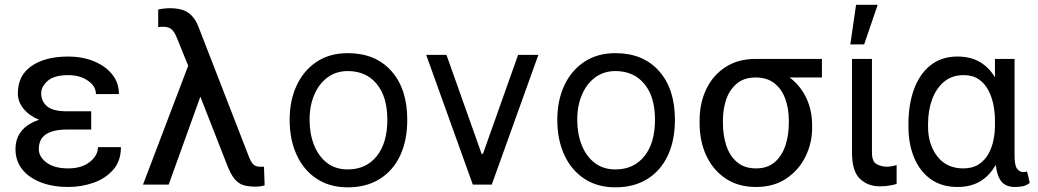

<svg xmlns="http://www.w3.org/2000/svg" viewBox="-20 -776 4361 807"><path d="M261 -308.2H363.3V-231.5H261Q203.5 -231.5 173.3 -211.6Q143.1 -191.8 143.1 -149.1Q143.1 -117.2 175.6 -92.7Q208.1 -68.2 266.7 -68.2Q323.2 -68.2 357.4 -95.3Q391.7 -122.5 391.7 -157.7H488.3Q488.3 -99.4 455.6 -62.3Q422.9 -25.2 372.2 -7.6Q321.4 9.9 266.7 9.9Q202.8 9.9 152.7 -9.1Q102.6 -28.1 73.9 -63.7Q45.1 -99.4 45.1 -149.1Q45.1 -195 70.8 -226Q96.6 -257.1 144.5 -272.4Q102.6 -289.8 78.8 -319.1Q55 -348.4 55 -383.5Q55 -459.2 112.9 -498.8Q170.8 -538.4 266.7 -538.4Q324.9 -538.4 373.4 -519Q421.9 -499.6 450.8 -464.3Q479.8 -429 479.8 -380.7H383.2Q383.2 -413.7 349.4 -437Q315.7 -460.2 266.7 -460.2Q208.1 -460.2 180.6 -436.3Q153.1 -412.3 153.1 -383.5Q153.1 -350.5 177.7 -329.4Q202.4 -308.2 261 -308.2Z M693.2 -741.5Q747.5 -741.5 774.5 -720.2Q801.5 -698.9 815.3 -660.5L1027 -115.1Q1036.6 -91.6 1046.5 -83.5Q1056.5 -75.3 1072.4 -75.3H1089.5L1092.3 2.8Q1087 5 1076.3 6.7Q1065.7 8.5 1054 8.5Q1024.9 8.5 1003.6 2.3Q982.2 -3.9 965.2 -24.7Q948.2 -45.5 931.8 -89.5L822.1 -369.7L688.9 0H581L771 -499.6L723 -617.9Q712.4 -644.5 699.6 -653.9Q686.8 -663.4 667.6 -663.4Q663.4 -663.4 656.2 -663.2Q649.1 -663 644.9 -661.9V-735.8Q651.3 -737.9 666.9 -739.7Q682.5 -741.5 693.2 -741.5Z M1441.8 11.4Q1365.8 11.4 1311.1 -24.7Q1256.4 -60.7 1226.9 -124.8Q1197.4 -188.9 1197.4 -272.7Q1197.4 -353.7 1226.9 -416.9Q1256.4 -480.1 1311.1 -516.3Q1365.8 -552.6 1441.8 -552.6Q1557.9 -552.6 1624.8 -477.6Q1691.8 -402.7 1691.8 -272.7Q1691.8 -185.4 1661.6 -121.6Q1631.4 -57.9 1575.3 -23.3Q1519.2 11.4 1441.8 11.4ZM1441.8 -63.9Q1518.5 -63.9 1563.2 -119.3Q1608 -174.7 1608 -272.7Q1608 -369.7 1563.2 -423.5Q1518.5 -477.3 1441.8 -477.3Q1392.8 -477.3 1356.7 -450.6Q1320.7 -424 1301 -377.8Q1281.2 -331.7 1281.2 -272.7Q1281.2 -214.5 1299.7 -167.1Q1318.2 -119.7 1354 -91.8Q1389.9 -63.9 1441.8 -63.9Z M2242.9 -545.5 2046.9 0H1967.3L1771.3 -545.5H1856.5L2004.3 -129.3H2009.9L2157.7 -545.5Z M2566.8 11.4Q2490.8 11.4 2436.1 -24.7Q2381.4 -60.7 2351.9 -124.8Q2322.4 -188.9 2322.4 -272.7Q2322.4 -353.7 2351.9 -416.9Q2381.4 -480.1 2436.1 -516.3Q2490.8 -552.6 2566.8 -552.6Q2682.9 -552.6 2749.8 -477.6Q2816.8 -402.7 2816.8 -272.7Q2816.8 -185.4 2786.6 -121.6Q2756.4 -57.9 2700.3 -23.3Q2644.2 11.4 2566.8 11.4ZM2566.8 -63.9Q2643.5 -63.9 2688.2 -119.3Q2733 -174.7 2733 -272.7Q2733 -369.7 2688.2 -423.5Q2643.5 -477.3 2566.8 -477.3Q2517.8 -477.3 2481.7 -450.6Q2445.7 -424 2426 -377.8Q2406.2 -331.7 2406.2 -272.7Q2406.2 -214.5 2424.7 -167.1Q2443.2 -119.7 2479 -91.8Q2514.9 -63.9 2566.8 -63.9Z M2920.5 -258.5V-269.9Q2920.5 -343 2948.7 -401.6Q2976.9 -460.2 3029.7 -494.3Q3082.4 -528.4 3156.2 -528.4H3434.7V-450.3H3299Q3344.8 -415.5 3369.1 -364Q3393.5 -312.5 3393.5 -248.6V-238.6Q3393.5 -174.7 3365.6 -117.9Q3337.7 -61.1 3285 -25.6Q3232.2 9.9 3157.7 9.9Q3083.1 9.9 3030 -25.6Q2976.9 -61.1 2948.7 -121.8Q2920.5 -182.5 2920.5 -258.5ZM3018.5 -269.9V-258.5Q3018.5 -207.4 3032.8 -164.1Q3047.2 -120.7 3077.9 -94.5Q3108.7 -68.2 3157.7 -68.2Q3206 -68.2 3236.3 -94.5Q3266.7 -120.7 3281.1 -164.1Q3295.5 -207.4 3295.5 -258.5V-269.9Q3295.5 -318.2 3281.1 -359.2Q3266.7 -400.2 3236 -425.2Q3205.3 -450.3 3156.2 -450.3Q3108 -450.3 3077.6 -425.2Q3047.2 -400.2 3032.8 -359.2Q3018.5 -318.2 3018.5 -269.9Z M3561.1 -528.4H3644.9V-134.9Q3644.9 -96.6 3665 -85.9Q3685 -75.3 3707.4 -75.3Q3718 -75.3 3730.6 -77.8Q3743.3 -80.3 3748.6 -82.4V-2.8Q3737.9 0.4 3720.5 3.7Q3703.1 7.1 3677.6 7.1Q3627.5 7.1 3594.3 -24.5Q3561.1 -56.1 3561.1 -134.9ZM3554 -589.5 3578.1 -755.7H3669L3612.2 -589.5Z M3798.3 -244.3V-254.3Q3798.3 -337.4 3821.9 -401.5Q3845.5 -465.6 3891.5 -502Q3937.5 -538.4 4004.3 -538.4Q4058.9 -538.4 4098 -515.6Q4137.1 -492.9 4161.9 -451V-528.4H4244.3V-123.6Q4244.3 -79.9 4255.3 -66.2Q4266.3 -52.6 4281.2 -52.6Q4288.4 -52.6 4296.9 -55.4L4308.2 -7.1Q4292.3 4.6 4277 7.3Q4261.7 9.9 4245.7 9.9Q4208.8 9.9 4190 -11.9Q4171.2 -33.7 4165.1 -83.1Q4140.3 -38.4 4100.5 -14.2Q4060.7 9.9 4004.3 9.9Q3938.2 9.9 3892.2 -22.9Q3846.2 -55.8 3822.3 -113.1Q3798.3 -170.5 3798.3 -244.3ZM3880.7 -254.3V-244.3Q3880.7 -168.7 3919.9 -118.4Q3959.2 -68.2 4028.4 -68.2Q4067.5 -68.2 4093.2 -84.9Q4119 -101.6 4134.1 -128.4Q4149.1 -155.2 4155.5 -186.6Q4161.9 -218 4161.9 -247.2V-271.3Q4161.9 -301.1 4155.7 -334Q4149.5 -366.8 4134.8 -395.6Q4120 -424.4 4094.5 -442.3Q4068.9 -460.2 4029.8 -460.2Q3981.5 -460.2 3948.3 -432.7Q3915.1 -405.2 3897.9 -358.5Q3880.7 -311.8 3880.7 -254.3Z"/></svg>

Font: Inter UI
Style: Regular
Weight: 400
Designer: Rasmus Andersson
Foundry: rsms
Version: Version 2.2